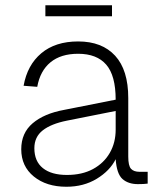

<svg xmlns="http://www.w3.org/2000/svg" viewBox="-20 -700 640 732"><path d="M233 12Q157 12 109 -27Q61 -66 61 -131Q61 -193 104.5 -230Q148 -267 224 -281L421 -320Q421 -412 385 -453.5Q349 -495 278 -495Q212 -495 172.5 -462.5Q133 -430 122 -369L70 -373Q84 -452 137.5 -497Q191 -542 278 -542Q369 -542 419 -487.5Q469 -433 469 -326V-103Q469 -68 479.5 -56.5Q490 -45 512 -45H543V0Q538 1 526.5 1.5Q515 2 506 2Q469 2 447 -17.5Q425 -37 421 -93Q399 -49 349 -18.5Q299 12 233 12ZM235 -33Q293 -33 334.5 -55.5Q376 -78 398.5 -117Q421 -156 421 -206V-277L235 -240Q175 -228 143 -203Q111 -178 111 -135Q111 -85 143.5 -59Q176 -33 235 -33ZM153 -638V-680H407V-638Z"/></svg>

Font: Geist Mono ExtraLight
Style: Regular
Weight: 200
Monospace: yes
Designer: Basement.studio, Andrés Briganti, Mateo Zaragoza
Foundry: Basement.studio, Vercel, Andrés Briganti, Guido Ferreyra, Mateo Zaragoza
Version: Version 1.500; ttfautohint (v1.8.4.7-5d5b)